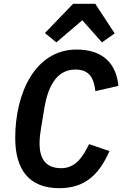

<svg xmlns="http://www.w3.org/2000/svg" viewBox="-20 -968 640 1000"><path d="M289.1 12.1C420.8 12.1 495.7 -56.8 550.1 -181.1L443.9 -217.3C408 -142 367.9 -92 298.7 -92C218 -92 186.1 -141.7 186.1 -220.2C186.1 -251.1 189.6 -275.6 193.9 -301.8L211.3 -406.2C231.9 -528.8 281.2 -605.8 372.9 -605.8C448.5 -605.8 469.5 -557.2 476.6 -493.3L596.6 -520.6C587 -627.1 525.2 -709.9 378.9 -709.9C163.4 -709.9 59.3 -483.7 59.3 -249.3C59.3 -84.2 131.4 12.1 289.1 12.1ZM213.8 -795.8 273.4 -747.2 408.7 -862.6 511 -747.2 577.1 -794 476.2 -948.2H360.8Z"/></svg>

Font: Margiela Mono Italic SmBold It
Style: Regular
Weight: 600
Designer: Mike Abbink, Paul van der Laan, Pieter van Rosmalen
Foundry: Bold Monday
Version: Version 2.003 2021